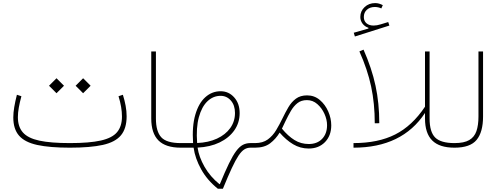

<svg xmlns="http://www.w3.org/2000/svg" viewBox="-20 -943 3197 1226"><path d="M764.6 -337.9Q775.9 -302.2 782.2 -267.8Q788.6 -233.4 788.6 -200.2Q788.6 -122.6 752.2 -78.9Q715.8 -35.2 636.2 -17.6Q556.6 0 426.3 0Q297.9 0 218 -17.3Q138.2 -34.7 101.6 -76.9Q64.9 -119.1 64.9 -192.9Q64.9 -223.1 71 -259.3Q77.1 -295.4 87.9 -337.9L116.7 -328.6Q106 -289.6 100.1 -256.1Q94.2 -222.7 94.2 -194.8Q94.2 -133.3 126.5 -96.9Q158.7 -60.5 231.4 -44.9Q304.2 -29.3 426.3 -29.3Q551.3 -29.3 624 -45.7Q696.8 -62 727.8 -99.4Q758.8 -136.7 758.8 -198.7Q758.8 -258.3 736.8 -328.6ZM293 -395.5 340.8 -443.4 388.7 -395.5 340.8 -347.7ZM462.9 -395.5 510.7 -443.4 558.6 -395.5 510.7 -347.7Z M945.8 -614.3H975.6V-186.5Q975.6 -104 1009.5 -66.7Q1043.5 -29.3 1134.3 -29.3H1134.8V0H1134.3Q1038.1 0 991.9 -46.1Q945.8 -92.3 945.8 -186.5Z M1388.7 -360.4Q1440.4 -360.4 1475.3 -321.3Q1510.3 -282.2 1510.3 -220.7Q1510.3 -159.2 1476.3 -110.8Q1442.4 -62.5 1382.1 -33.4Q1321.8 -4.4 1241.7 -0.5Q1250 58.6 1286.1 122.1Q1322.3 185.5 1381.3 232.9H1383.8Q1417 152.3 1441.9 101.1Q1466.8 49.8 1488 21.5Q1509.3 -6.8 1530.8 -18.1Q1552.2 -29.3 1579.1 -29.3H1608.4V0H1579.1Q1558.1 0 1540.3 11Q1522.5 22 1503.4 50.3Q1484.4 78.6 1460.4 129.9Q1436.5 181.2 1403.3 262.2H1371.1Q1303.2 208 1264.4 137.9Q1225.6 67.9 1216.3 0H1134.8Q1125 0 1125 -14.6Q1125 -29.3 1134.8 -29.3H1212.9Q1205.6 -136.7 1227.1 -210.4Q1248.5 -284.2 1291 -322.3Q1333.5 -360.4 1388.7 -360.4ZM1238.8 -29.8Q1311 -32.7 1365.5 -57.9Q1419.9 -83 1450.2 -125.2Q1480.5 -167.5 1480.5 -221.7Q1480.5 -271 1454.1 -301Q1427.7 -331.1 1388.7 -331.1Q1341.3 -331.1 1304.7 -296.4Q1268.1 -261.7 1249.8 -194.6Q1231.4 -127.4 1238.8 -29.8Z M1608.4 -29.3Q1658.2 -29.3 1689.9 -52.5Q1721.7 -75.7 1743.4 -112.1Q1765.1 -148.4 1783.7 -187Q1801.8 -224.6 1821.5 -258.3Q1841.3 -292 1869.6 -313Q1897.9 -334 1940.9 -334Q1987.3 -334 2022 -304.7Q2056.6 -275.4 2075.9 -231.4Q2095.2 -187.5 2095.2 -142.6Q2095.2 -76.7 2055.2 -35.6Q2015.1 5.4 1951.2 5.4Q1897.5 5.4 1852.1 -21.7Q1806.6 -48.8 1765.6 -96.2Q1741.7 -56.2 1705.1 -28.1Q1668.5 0 1608.4 0Q1598.6 0 1598.6 -14.6Q1598.6 -29.3 1608.4 -29.3ZM1780.3 -121.6Q1819.3 -74.2 1860.4 -48.8Q1901.4 -23.4 1951.7 -23.4Q2005.4 -23.4 2036.9 -56.4Q2068.4 -89.4 2068.4 -143.6Q2068.4 -179.2 2051.8 -216.1Q2035.2 -252.9 2006.3 -278.3Q1977.5 -303.7 1939.9 -303.7Q1903.8 -303.7 1879.6 -284.7Q1855.5 -265.6 1837.6 -235.1Q1819.8 -204.6 1802.7 -168.9Z M2424.3 -910.2 2415 -889.2Q2395 -898.4 2373.5 -898.4Q2342.3 -898.4 2322.8 -880.9Q2303.2 -863.3 2303.2 -834.5Q2303.2 -808.6 2320.3 -794.2Q2337.4 -779.8 2365.7 -779.8Q2386.2 -779.8 2411.1 -787.6L2459 -802.2L2466.3 -779.8L2246.1 -710L2238.8 -733.9L2332.5 -760.7V-765.6Q2309.1 -773.4 2294.9 -792.2Q2280.8 -811 2280.8 -835Q2280.8 -872.1 2308.1 -897.7Q2335.4 -923.3 2375.5 -923.3Q2388.7 -923.3 2400.9 -919.7Q2413.1 -916 2424.3 -910.2ZM2274.9 -614.7 2301.3 -626Q2354 -506.8 2377.9 -395.5Q2401.9 -284.2 2401.9 -156.2L2373 -155.8Q2373 -281.7 2349.9 -390.6Q2326.7 -499.5 2274.9 -614.7ZM2693.8 -614.3H2723.1V-186.5Q2723.1 -100.1 2759 -64.7Q2794.9 -29.3 2881.8 -29.3H2882.3V0H2881.8Q2786.1 0 2740 -45.9Q2693.8 -91.8 2693.8 -186.5V-221.7Q2547.9 0 2237.3 0V-29.3Q2395 -29.3 2503.7 -84.5Q2612.3 -139.6 2693.8 -261.7Z M2882.3 -29.3Q2943.4 -29.3 2976.3 -48.6Q3009.3 -67.9 3022.2 -105.7Q3035.2 -143.6 3035.2 -199.2V-614.3H3064.5V-199.2Q3064.5 -99.6 3023.4 -49.8Q2982.4 0 2882.3 0Q2877 0 2874.8 -4.6Q2872.6 -9.3 2872.6 -14.6Q2872.6 -20 2874.8 -24.7Q2877 -29.3 2882.3 -29.3Z"/></svg>

Font: Estedad-FD Thin
Style: Regular
Weight: 100
Designer: Amin Abedi
Version: Version 7.3